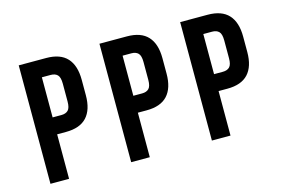

<svg xmlns="http://www.w3.org/2000/svg" viewBox="-91 -898 1612 1096"><g transform="rotate(-15 715.5 -350.0)"><path d="M247 -700Q330 -700 370.5 -656Q411 -612 411 -527V-436Q411 -351 370.5 -307Q330 -263 247 -263H195V0H85V-700ZM195 -600V-363H247Q273 -363 287 -377Q301 -391 301 -429V-534Q301 -572 287 -586Q273 -600 247 -600Z M724 -700Q807 -700 847.5 -656Q888 -612 888 -527V-436Q888 -351 847.5 -307Q807 -263 724 -263H672V0H562V-700ZM672 -600V-363H724Q750 -363 764 -377Q778 -391 778 -429V-534Q778 -572 764 -586Q750 -600 724 -600Z M1201 -700Q1284 -700 1324.5 -656Q1365 -612 1365 -527V-436Q1365 -351 1324.5 -307Q1284 -263 1201 -263H1149V0H1039V-700ZM1149 -600V-363H1201Q1227 -363 1241 -377Q1255 -391 1255 -429V-534Q1255 -572 1241 -586Q1227 -600 1201 -600Z"/></g></svg>

Font: Bebas Neue Bold
Style: Regular
Weight: 700
Designer: Ryoichi Tsunekawa & LGV (GE)
Foundry: Free Software Foundation, Inc.
Version: Version 1.003 August 13, 2016